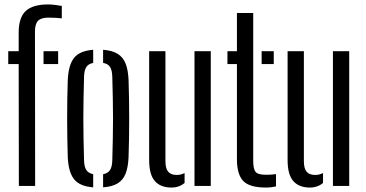

<svg xmlns="http://www.w3.org/2000/svg" viewBox="-20 -828 1629 855"><path d="M16.7 -542.6V-600H63.2V-682.7Q63.2 -749.6 94.4 -778.9Q125.6 -808.2 194.1 -808.2Q208 -808.2 225 -806.2Q241.9 -804.2 255.2 -801.6V-746.3Q241.5 -747.9 226.6 -748.7Q211.7 -749.5 195.3 -749.5Q163.4 -749.5 149.6 -735.7Q135.7 -721.9 135.7 -687.5L136.5 0H64L63.2 -542.6ZM173.8 -542.6V-600H238.9V-542.6Z M281.8 -127.8Q280.5 -166.7 279.8 -210.3Q279 -254 279 -299.3Q279 -344.6 279.7 -388.5Q280.4 -432.4 281.8 -472Q284.9 -538.8 309.9 -570.3Q334.8 -601.7 395 -606.3V-547.7Q373.7 -543.8 364.5 -529.7Q355.2 -515.6 354.3 -487.3Q352.9 -435.8 352 -389.9Q351.1 -344.1 351.1 -299.9Q351.1 -255.6 352 -209.8Q352.9 -163.9 354.3 -112.5Q355.2 -84.5 364.7 -70.5Q374.1 -56.5 395 -52.3V6.3Q335 1.7 310 -29.7Q284.9 -61.2 281.8 -127.8ZM439.1 6.3V-52.1Q460.3 -56.3 469.7 -70.4Q479.1 -84.4 480 -112.5Q481.4 -164.4 482.4 -210.2Q483.3 -256 483.3 -300.1Q483.3 -344.2 482.4 -390Q481.4 -435.8 480 -487.3Q479.1 -516.2 469.9 -530.1Q460.7 -544.1 439.1 -547.9V-606.3Q479.8 -603.3 504 -588.3Q528.1 -573.3 539.4 -544.8Q550.6 -516.3 552.5 -472Q553.9 -433.1 554.6 -389.4Q555.3 -345.7 555.3 -300.6Q555.3 -255.5 554.6 -211.5Q553.9 -167.5 552.5 -127.8Q550.6 -83.8 539.4 -55Q528.1 -26.3 504 -11.5Q479.8 3.3 439.1 6.3Z M644.2 -115.7V-600H716.7V-110.2Q716.7 -77.9 728.8 -63.4Q741 -48.9 767.5 -48.9Q784.9 -48.9 802 -57.3V-13.3Q777.7 7.2 743.5 7.2Q695.4 7.2 669.8 -21.4Q644.2 -50.1 644.2 -115.7ZM846.1 0V-600H918.6V0Z M992.8 -542.6V-600H1035.1V-770H1107.6V-111.7Q1107.6 -76.3 1117.8 -63Q1127.9 -49.7 1165.4 -49.7Q1179.3 -49.7 1188.4 -50.4Q1197.5 -51.1 1209.1 -52.7V2.2Q1199.4 4.4 1187.8 5.8Q1176.2 7.2 1164.3 7.2Q1091.1 7.2 1063.1 -22.2Q1035.1 -51.6 1035.1 -118.7V-542.6ZM1145.1 -542.6V-600H1199.1V-542.6Z M1260.7 -115.7V-600H1333.2V-110.2Q1333.2 -77.9 1345.3 -63.4Q1357.5 -48.9 1384 -48.9Q1401.4 -48.9 1418.5 -57.3V-13.3Q1394.2 7.2 1360 7.2Q1311.9 7.2 1286.3 -21.4Q1260.7 -50.1 1260.7 -115.7ZM1462.6 0V-600H1535.1V0Z"/></svg>

Font: Big Shoulders Stencil Thin
Style: Regular
Weight: 100
Designer: Patric King
Foundry: XO Type Co
Version: Version 2.001